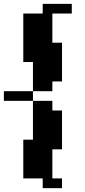

<svg xmlns="http://www.w3.org/2000/svg" viewBox="-20 -770 440 990"><path d="M0 -250V-299.8H149.9V-450.2H100.1V-700.2H200.2V-750H350.1V-700.2H250V-549.8H299.8V-350.1H250V-299.8H149.9V-250ZM299.8 149.9V200.2H200.2V149.9H100.1V-49.8H149.9V-250H250V-200.2H299.8V0H250V149.9Z"/></svg>

Font: Redaction 50
Style: Bold
Weight: 700
Designer: Jeremy Mickel / Forest Young
Foundry: MCKL
Version: Version 2.001;hotconv 1.0.113;makeotfexe 2.5.65598 DEVELOPME